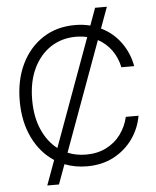

<svg xmlns="http://www.w3.org/2000/svg" viewBox="-60 -870 822 1013"><g transform="rotate(-5 351.0 -363.0)"><path d="M148.9 92.8 196.8 -38.1Q125 -84.5 84 -168.9Q43 -253.4 43 -363.3Q43 -474.1 83.7 -558.3Q124.5 -642.6 197.5 -690.2Q270.5 -737.8 367.7 -737.8Q410.2 -737.8 448.7 -728L481.9 -819.3H544.4L503.4 -707.5Q566.9 -676.8 607.7 -620.4Q648.4 -564 660.6 -494.6H592.8Q582.5 -544.9 554 -585Q525.4 -625 481.9 -648.4L270.5 -70.3Q315.4 -51.8 367.7 -51.8Q427.7 -51.8 474.4 -75.2Q521 -98.6 551.3 -139.6Q581.5 -180.7 593.3 -231.9H660.6Q648.9 -164.6 609.6 -109.6Q570.3 -54.7 508.8 -22.2Q447.3 10.3 367.7 10.3Q304.2 10.3 249 -11.2L210.9 92.8ZM219.2 -99.6 427.2 -668.9Q398.9 -675.8 367.7 -675.8Q292 -675.8 233.6 -637.5Q175.3 -599.1 142.1 -529.1Q108.9 -459 108.9 -363.3Q108.9 -273.4 138.4 -206.1Q168 -138.7 219.2 -99.6Z"/></g></svg>

Font: Inter Display Light
Style: Regular
Weight: 300
Designer: Rasmus Andersson
Foundry: rsms
Version: Version 4.000;git-a52131595